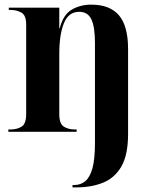

<svg xmlns="http://www.w3.org/2000/svg" viewBox="-20 -569 663 829"><path d="M293 240V230H299Q328 230 348 213.5Q368 197 379 158Q390 119 390 49V-384Q390 -453 374.5 -485.5Q359 -518 322 -518Q276 -518 256 -469Q236 -420 236 -336V-76Q236 -34 256 -22Q276 -10 302 -10H311V0H16V-10H26Q53 -10 73 -22Q93 -34 93 -77V-463Q93 -503 72.5 -514.5Q52 -526 27 -526H18V-536H236V-447H238Q253 -506 290 -527.5Q327 -549 374 -549Q454 -549 493.5 -503Q533 -457 533 -357V9Q533 99 504.5 149Q476 199 425.5 219.5Q375 240 311 240Z"/></svg>

Font: Noto Serif Display SemiCondensed
Style: Bold
Weight: 700
Width: 4
Designer: Monotype Design Team
Foundry: Monotype Imaging Inc.
Version: Version 2.009